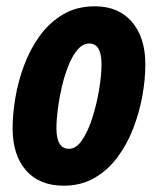

<svg xmlns="http://www.w3.org/2000/svg" viewBox="-20 -579 500 609"><path d="M182 10Q105 10 62.5 -38.5Q20 -87 20 -173Q20 -216 28.5 -267.5Q37 -319 56 -370.5Q75 -422 105.5 -464.5Q136 -507 179.5 -533Q223 -559 281 -559Q356 -559 398.5 -509.5Q441 -460 441 -375Q441 -327 431.5 -274.5Q422 -222 402.5 -171.5Q383 -121 352.5 -80Q322 -39 279.5 -14.5Q237 10 182 10ZM199 -107Q222 -107 241 -135.5Q260 -164 273.5 -207Q287 -250 294.5 -295.5Q302 -341 302 -375Q302 -441 263 -441Q243 -441 226.5 -422Q210 -403 197.5 -372Q185 -341 176.5 -305Q168 -269 163.5 -234Q159 -199 159 -172Q159 -107 199 -107Z"/></svg>

Font: Noto Sans ExtraCondensed ExtraBold
Style: Italic
Weight: 800
Width: 2
Italic angle: -12°
Designer: Monotype Design Team
Foundry: Monotype Imaging Inc.
Version: Version 2.013; ttfautohint (v1.8.4.7-5d5b)